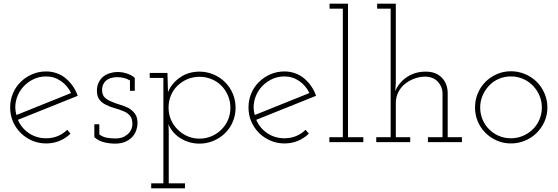

<svg xmlns="http://www.w3.org/2000/svg" viewBox="-20 -770 3020 1040"><path d="M362 -46Q336 -21 302.5 -7Q269 7 230 7Q189 7 153.5 -8.5Q118 -24 92 -50Q65 -77 50 -112Q35 -147 35 -188Q35 -228 50 -264Q65 -300 92 -326Q118 -352 153.5 -367.5Q189 -383 230 -383Q260 -383 288 -373Q316 -363 338 -344Q358 -327 374.5 -303.5Q391 -280 401 -251Q319 -218 239 -186Q159 -154 77 -121Q96 -76 137 -48.5Q178 -21 230 -21Q264 -21 293 -33Q322 -45 344 -67ZM230 -356Q189 -356 154.5 -337.5Q120 -319 97 -289Q75 -260 66.5 -223Q58 -186 69 -147Q143 -177 217 -206.5Q291 -236 365 -266Q346 -306 310 -331Q274 -356 230 -356Z M698 -30Q683 -13 659.5 -2.5Q636 8 604 8Q575 8 545 1Q515 -6 491 -27V-97H518V-42Q538 -27 561 -23.5Q584 -20 607 -20Q625 -20 640.5 -25Q656 -30 669 -41Q681 -50 689 -65Q697 -80 697 -100Q697 -129 683 -144.5Q669 -160 648 -168Q627 -177 601.5 -184Q576 -191 555 -202Q534 -211 519.5 -229Q505 -247 505 -278Q505 -304 514 -322.5Q523 -341 538 -354Q554 -367 575 -373.5Q596 -380 614 -380Q628 -380 639 -378.5Q650 -377 667 -372Q679 -368 690.5 -362Q702 -356 710 -348V-278H684V-334Q668 -344 650.5 -348Q633 -352 613 -352Q600 -352 585 -348.5Q570 -345 559 -337Q547 -328 540 -314.5Q533 -301 533 -282Q533 -256 547.5 -242Q562 -228 583 -220Q605 -210 629.5 -203Q654 -196 676 -185Q697 -173 711 -154Q725 -135 725 -103Q725 -85 718.5 -65.5Q712 -46 698 -30Z M799 250V223H865V-348H791V-375H887Q887 -349 888.5 -323Q890 -297 890 -271Q909 -318 954.5 -350Q1000 -382 1061 -382Q1101 -382 1137 -366.5Q1173 -351 1199.5 -324.5Q1226 -298 1241 -262.5Q1256 -227 1256 -187Q1256 -146 1241 -110.5Q1226 -75 1199.5 -49Q1173 -23 1137 -7.5Q1101 8 1061 8Q1030 8 1003 -0.5Q976 -9 954 -23.5Q932 -38 916.5 -57Q901 -76 892 -98Q893 -86 893.5 -75Q894 -64 894 -52V223H982V250ZM1061 -354Q1025 -354 994.5 -341Q964 -328 941 -305Q918 -283 905.5 -252.5Q893 -222 893 -187Q893 -152 906 -121.5Q919 -91 943 -68Q966 -45 996 -32Q1026 -19 1061 -19Q1095 -19 1125.5 -32Q1156 -45 1178 -67Q1202 -90 1215 -120.5Q1228 -151 1228 -187Q1228 -222 1214.5 -253Q1201 -284 1178 -307Q1156 -329 1125.5 -341.5Q1095 -354 1061 -354Z M1653 -46Q1627 -21 1593.5 -7Q1560 7 1521 7Q1480 7 1444.5 -8.5Q1409 -24 1383 -50Q1356 -77 1341 -112Q1326 -147 1326 -188Q1326 -228 1341 -264Q1356 -300 1383 -326Q1409 -352 1444.5 -367.5Q1480 -383 1521 -383Q1551 -383 1579 -373Q1607 -363 1629 -344Q1649 -327 1665.5 -303.5Q1682 -280 1692 -251Q1610 -218 1530 -186Q1450 -154 1368 -121Q1387 -76 1428 -48.5Q1469 -21 1521 -21Q1555 -21 1584 -33Q1613 -45 1635 -67ZM1521 -356Q1480 -356 1445.5 -337.5Q1411 -319 1388 -289Q1366 -260 1357.5 -223Q1349 -186 1360 -147Q1434 -177 1508 -206.5Q1582 -236 1656 -266Q1637 -306 1601 -331Q1565 -356 1521 -356Z M1948 0H1764V-27H1837V-723H1765V-750H1865V-27H1948Z M2202 0H2018V-27H2096V-723H2023V-750H2124V-322L2121 -277Q2142 -325 2185.5 -353.5Q2229 -382 2286 -382Q2340 -382 2371.5 -351Q2403 -320 2405 -270V-27H2482V0H2298V-27H2377V-268Q2375 -302 2351.5 -327.5Q2328 -353 2286 -355Q2253 -355 2224 -344Q2195 -333 2172.5 -314.5Q2150 -296 2137 -269.5Q2124 -243 2124 -212V-27H2202Z M2887 -50Q2861 -24 2824.5 -8.5Q2788 7 2748 7Q2707 7 2671.5 -8.5Q2636 -24 2609.5 -50.5Q2583 -77 2568 -112Q2553 -147 2553 -188Q2553 -228 2568 -264Q2583 -300 2609.5 -326.5Q2636 -353 2671.5 -368.5Q2707 -384 2748 -384Q2788 -384 2824.5 -368.5Q2861 -353 2887.5 -326.5Q2914 -300 2929.5 -264Q2945 -228 2945 -188Q2945 -147 2929.5 -112Q2914 -77 2887 -50ZM2629 -70Q2652 -47 2682 -34Q2712 -21 2748 -21Q2782 -21 2812.5 -34Q2843 -47 2866 -69.5Q2889 -92 2902 -122.5Q2915 -153 2915 -188Q2915 -222 2902 -252.5Q2889 -283 2866 -306.5Q2843 -330 2812.5 -343Q2782 -356 2748 -356Q2712 -356 2682 -343Q2652 -330 2629.5 -306.5Q2607 -283 2594 -252.5Q2581 -222 2581 -188Q2581 -153 2594 -122.5Q2607 -92 2629 -70Z"/></svg>

Font: Josefin Slab Light
Style: Regular
Weight: 300
Designer: Santiago Orozco
Foundry: Typemade
Version: Version 2.000